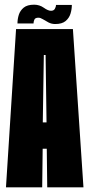

<svg xmlns="http://www.w3.org/2000/svg" viewBox="-20 -799 382 819"><path d="M5.5 0 48.5 -675H291L336 0H181.5L179.5 -164.5H162L160 0ZM162.5 -277H178.5L174.5 -564.5H167ZM215.5 -696.5Q200 -696.5 187 -703.2Q174 -710 163.2 -716.8Q152.5 -723.5 144 -723.5Q130 -723.5 126.5 -715Q123 -706.5 123 -699H54.5Q54.5 -717.5 60.2 -735.8Q66 -754 81.2 -766.5Q96.5 -779 125.5 -779Q148.5 -779 166.8 -766Q185 -753 197.5 -753Q209.5 -753 214.2 -761.8Q219 -770.5 219 -778H286.5Q286.5 -759.5 280.8 -740.8Q275 -722 259.8 -709.2Q244.5 -696.5 215.5 -696.5Z"/></svg>

Font: Anybody UltraCondensed ExtraBold
Style: Regular
Weight: 800
Width: 1
Designer: Tyler Finck
Foundry: Etcetera Type Company
Version: Version 1.010; ttfautohint (v1.8.3) -l 8 -r 50 -G 200 -x 14 